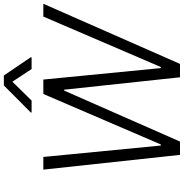

<svg xmlns="http://www.w3.org/2000/svg" viewBox="2 -980 978 1022"><g transform="rotate(-90 491.0 -469.0)"><path d="M166.5 -727.3 227.3 -101.9H233L501.8 -727.3H578.5L639.6 -101.9H645.2L913.7 -727.3H981.9L661.9 0H590.6L524.5 -616.8H519.9L248.6 0H177.6L99.1 -727.3ZM402.7 -789.8 403.8 -794.7 547.2 -937.5H600.1L697.1 -794.7L696.4 -789.8H634.6L567.1 -892L466.6 -789.8Z"/></g></svg>

Font: Inter P Light
Style: Italic
Weight: 300
Italic angle: 9.39999°
Designer: Rasmus Andersson
Foundry: rsms
Version: Version 3.018;git-588b23468